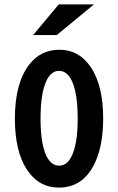

<svg xmlns="http://www.w3.org/2000/svg" viewBox="-20 -811 540 876"><path d="M248 -791H408.7L238.8 -650.9H130.9ZM250.5 -584Q342.8 -584 397 -500.5Q450.7 -416.5 450.7 -270.5Q450.7 -150.9 415 -72.3Q362.3 44.9 249 44.9Q156.2 44.9 102.1 -38.1Q47.9 -122.1 47.9 -269Q47.9 -429.2 111.3 -513.7Q164.6 -584 250.5 -584ZM249.5 -487.8Q217.3 -487.8 196.3 -451.2Q165 -395.5 165 -269.5Q165 -165 187.5 -109.4Q209.5 -55.2 250 -55.2Q283.7 -55.2 304.2 -93.3Q334.5 -148.9 334.5 -270Q334.5 -381.3 309.6 -438Q287.6 -487.8 249.5 -487.8Z"/></svg>

Font: BIZ UDGothic
Style: Bold
Weight: 700
Monospace: yes
Designer: TypeBank Co., Ltd.
Foundry: Morisawa Inc.
Version: Version 1.05